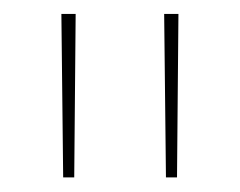

<svg xmlns="http://www.w3.org/2000/svg" viewBox="-20 -684 336 269"><path d="M84 -435.5H68.5L66 -664.5H86ZM228 -435.5H212.5L210 -664.5H230Z"/></svg>

Font: Anek Odia Medium Thin
Style: Regular
Weight: 250
Version: Version 1.003